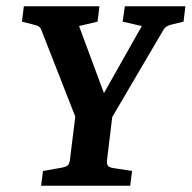

<svg xmlns="http://www.w3.org/2000/svg" viewBox="-20 -592 611 612"><path d="M231 -192 112 -496Q110 -502 105.5 -506Q101 -510 93 -512L50 -523L56 -572H297L291 -523L232 -509L324 -261H292L432 -509L371 -523L378 -572H571L565 -523L524 -513Q508 -509 501 -497L322 -192ZM111 0 117 -47 179 -58Q189 -60 195 -64Q201 -68 203 -83L222 -237H340L321 -81Q320 -68 324.5 -63Q329 -58 343 -56L401 -47L395 0Z"/></svg>

Font: Yrsa SemiBold
Style: Italic
Weight: 600
Italic angle: -7.10001°
Version: Version 2.004